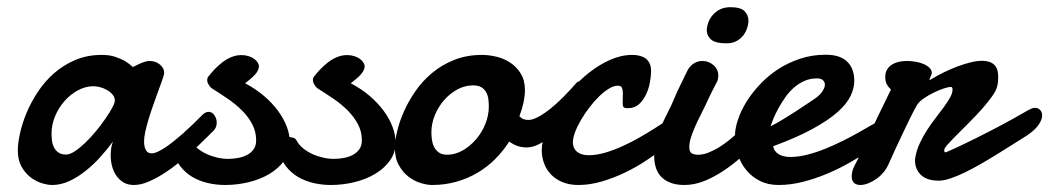

<svg xmlns="http://www.w3.org/2000/svg" viewBox="-20 -510 2962 542"><path d="M244.1 -266.6Q221.2 -266.6 199.7 -254.9Q178.2 -243.2 161.6 -224.1Q145 -205.1 135.3 -181.4Q125.5 -157.7 125.5 -133.8Q125.5 -124 126.7 -113.5Q127.9 -103 132.3 -94.2Q136.7 -85.4 144.8 -79.6Q152.8 -73.7 166.5 -73.7Q177.2 -73.7 191.7 -83.3Q206.1 -92.8 221.4 -107.7Q236.8 -122.6 251.5 -140.4Q266.1 -158.2 277.8 -175.3Q289.6 -192.4 296.9 -206.1Q304.2 -219.7 304.2 -226.1Q304.2 -235.4 297.9 -242.9Q291.5 -250.5 282.2 -255.9Q272.9 -261.2 262.5 -263.9Q252 -266.6 244.1 -266.6ZM582.5 -140.6Q573.7 -132.3 559.1 -117.7Q544.4 -103 525.6 -85.9Q506.8 -68.8 485.6 -51.5Q464.4 -34.2 442.1 -20Q419.9 -5.9 398.4 3.2Q377 12.2 357.9 12.2Q340.8 12.2 328.6 4.9Q316.4 -2.4 308.3 -14.2Q300.3 -25.9 296.4 -40.8Q292.5 -55.7 292.5 -71.3Q292.5 -81.5 293.9 -91.6Q295.4 -101.6 298.8 -110.4Q283.7 -89.8 264.4 -68.1Q245.1 -46.4 222.9 -28.6Q200.7 -10.7 176.5 0.7Q152.3 12.2 127.4 12.2Q114.7 12.2 97.9 7.1Q81.1 2 65.9 -9.8Q50.8 -21.5 40.5 -40Q30.3 -58.6 30.3 -85.4Q30.3 -105.5 36.4 -133.3Q42.5 -161.1 54.9 -191.2Q67.4 -221.2 86.7 -250.5Q106 -279.8 132.3 -303Q158.7 -326.2 192.4 -340.6Q226.1 -355 267.6 -355Q289.1 -355 305.2 -349.6Q321.3 -344.2 332.5 -337.9Q345.2 -330.1 355 -320.8Q363.3 -325.2 372.1 -329.1Q379.4 -332.5 387.5 -335.2Q395.5 -337.9 401.4 -337.9Q419.9 -337.9 431.6 -327.6Q443.4 -317.4 443.4 -305.2Q443.4 -301.8 442.9 -299.8Q440.4 -290.5 435.3 -276.4Q430.2 -262.2 423.8 -244.9Q417.5 -227.5 410.9 -208.7Q404.3 -189.9 398.9 -171.9Q393.6 -153.8 390.1 -137.9Q386.7 -122.1 386.7 -110.8Q386.7 -96.2 391.6 -86.7Q396.5 -77.1 408.2 -77.1Q415.5 -77.1 425.5 -81.8Q435.5 -86.4 447.3 -94.2Q459 -102.1 471.4 -112.1Q483.9 -122.1 495.6 -132.3Q522.9 -156.7 553.7 -188Q561.5 -194.3 568.8 -194.3Q578.6 -194.3 585.2 -184.8Q591.8 -175.3 591.8 -163.6Q591.8 -149.9 582.5 -140.6Z M671.9 -274.9Q701.7 -259.3 725.1 -239.3Q748.5 -219.2 764.9 -197Q781.2 -174.8 789.8 -151.9Q798.3 -128.9 798.3 -106.9Q798.3 -79.1 782.5 -56.9Q766.6 -34.7 741 -19.3Q715.3 -3.9 682.4 4.2Q649.4 12.2 615.7 12.2Q590.3 12.2 566.4 6.6Q542.5 1 522.7 -10.7Q502.9 -22.5 488.8 -40.8Q474.6 -59.1 468.8 -84.5Q467.8 -88.4 467.8 -90.8Q467.8 -104 477.1 -113.5Q486.3 -123 497.6 -123Q502.9 -123 509.5 -121.1Q516.1 -119.1 519.5 -112.3Q525.9 -100.6 537.4 -91.3Q548.8 -82 563 -75.4Q577.1 -68.8 593 -65.2Q608.9 -61.5 624 -61.5Q639.6 -61.5 654.1 -64.5Q668.5 -67.4 679.4 -73.7Q690.4 -80.1 696.8 -89.8Q703.1 -99.6 703.1 -113.8Q703.1 -138.7 691.9 -159.7Q680.7 -180.7 662.8 -198.5Q645 -216.3 622.3 -231.7Q599.6 -247.1 577.1 -261.2Q574.7 -262.7 569.8 -269.8Q564.9 -276.9 564.9 -284.2Q564.9 -290 567.9 -293.5Q575.7 -303.7 585.9 -314.5Q596.2 -325.2 607.9 -334.2Q619.6 -343.3 633.3 -348.9Q647 -354.5 661.6 -354.5Q672.4 -354.5 681.6 -351.6Q690.9 -348.6 697.3 -344Q703.6 -339.4 707.3 -333.7Q710.9 -328.1 710.9 -323.2Q710.9 -316.4 707.5 -310.1Q704.1 -303.7 698.5 -297.9Q692.9 -292 685.8 -286.1Q678.7 -280.3 671.9 -274.9Z M970.2 -274.9Q1000 -259.3 1023.4 -239.3Q1046.9 -219.2 1063.2 -197Q1079.6 -174.8 1088.1 -151.9Q1096.7 -128.9 1096.7 -106.9Q1096.7 -79.1 1080.8 -56.9Q1064.9 -34.7 1039.3 -19.3Q1013.7 -3.9 980.7 4.2Q947.8 12.2 914.1 12.2Q888.7 12.2 864.7 6.6Q840.8 1 821 -10.7Q801.3 -22.5 787.1 -40.8Q772.9 -59.1 767.1 -84.5Q766.1 -88.4 766.1 -90.8Q766.1 -104 775.4 -113.5Q784.7 -123 795.9 -123Q801.3 -123 807.9 -121.1Q814.5 -119.1 817.9 -112.3Q824.2 -100.6 835.7 -91.3Q847.2 -82 861.3 -75.4Q875.5 -68.8 891.4 -65.2Q907.2 -61.5 922.4 -61.5Q938 -61.5 952.4 -64.5Q966.8 -67.4 977.8 -73.7Q988.8 -80.1 995.1 -89.8Q1001.5 -99.6 1001.5 -113.8Q1001.5 -138.7 990.2 -159.7Q979 -180.7 961.2 -198.5Q943.4 -216.3 920.7 -231.7Q897.9 -247.1 875.5 -261.2Q873 -262.7 868.2 -269.8Q863.3 -276.9 863.3 -284.2Q863.3 -290 866.2 -293.5Q874 -303.7 884.3 -314.5Q894.5 -325.2 906.2 -334.2Q918 -343.3 931.6 -348.9Q945.3 -354.5 960 -354.5Q970.7 -354.5 980 -351.6Q989.3 -348.6 995.6 -344Q1002 -339.4 1005.6 -333.7Q1009.3 -328.1 1009.3 -323.2Q1009.3 -316.4 1005.9 -310.1Q1002.4 -303.7 996.8 -297.9Q991.2 -292 984.1 -286.1Q977.1 -280.3 970.2 -274.9Z M1315.4 -269Q1292.5 -269 1271.2 -257.6Q1250 -246.1 1233.6 -227.3Q1217.3 -208.5 1207.5 -184.8Q1197.8 -161.1 1197.8 -136.2Q1197.8 -127 1199.2 -116Q1200.7 -105 1205.3 -95.5Q1210 -85.9 1218.8 -79.6Q1227.5 -73.2 1242.2 -73.2Q1264.6 -73.2 1285.9 -85.2Q1307.1 -97.2 1323.7 -116.5Q1340.3 -135.7 1350.1 -160.2Q1359.9 -184.6 1359.9 -209.5Q1359.9 -219.2 1358.6 -229.7Q1357.4 -240.2 1352.8 -249Q1348.1 -257.8 1339.4 -263.4Q1330.6 -269 1315.4 -269ZM1340.8 -355Q1359.4 -355 1380.6 -350.1Q1401.9 -345.2 1419.9 -333.5Q1438 -321.8 1450 -302.5Q1461.9 -283.2 1461.9 -254.9Q1461.9 -240.2 1458 -221.4Q1454.1 -202.6 1446.3 -182.1Q1451.2 -176.3 1457.5 -173.8Q1463.9 -171.4 1471.2 -171.4Q1481.4 -171.4 1493.9 -177.2Q1506.3 -183.1 1519.5 -192.4Q1532.7 -201.7 1545.9 -213.4Q1559.1 -225.1 1570.8 -236.8Q1582.5 -248.5 1592 -259Q1601.6 -269.5 1607.9 -276.9Q1611.3 -280.3 1616.2 -280.3Q1623 -280.3 1628.4 -273.2Q1633.8 -266.1 1633.8 -253.4Q1633.8 -240.7 1626.2 -224.1Q1618.7 -207.5 1598.1 -189.5Q1586.4 -176.8 1571.3 -160.2Q1556.2 -143.6 1539.1 -128.9Q1522 -114.3 1503.4 -104Q1484.9 -93.8 1466.3 -93.8Q1453.6 -93.8 1441.7 -97.7Q1429.7 -101.6 1417.5 -110.4Q1399.9 -83 1377.4 -60.5Q1355 -38.1 1327.4 -22Q1299.8 -5.9 1267.8 3.2Q1235.8 12.2 1199.7 12.2Q1186 12.2 1168 6.8Q1149.9 1.5 1133.5 -11Q1117.2 -23.4 1106 -43.5Q1094.7 -63.5 1094.7 -92.3Q1094.7 -111.8 1101.1 -139.2Q1107.4 -166.5 1120.4 -195.6Q1133.3 -224.6 1153.1 -253.2Q1172.9 -281.7 1200.2 -304.4Q1227.5 -327.1 1262.7 -341.1Q1297.9 -355 1340.8 -355Z M1817.9 -310.1Q1817.9 -294.9 1814.5 -276.6Q1811 -258.3 1803.2 -242.2Q1795.4 -226.1 1783.2 -215.3Q1771 -204.6 1752.9 -204.6Q1743.2 -204.6 1740.5 -207.5Q1737.8 -210.4 1737.8 -217.8Q1737.8 -222.2 1738 -230.7Q1738.3 -239.3 1738.3 -247.1Q1738.3 -255.9 1735.8 -262Q1733.4 -268.1 1723.6 -268.1Q1712.4 -268.1 1698.5 -259.5Q1684.6 -251 1670.7 -237.3Q1656.7 -223.6 1643.6 -206.3Q1630.4 -189 1619.9 -171.1Q1609.4 -153.3 1603.3 -136.7Q1597.2 -120.1 1597.2 -108.4Q1597.2 -91.3 1609.1 -81.5Q1621.1 -71.8 1641.6 -71.8Q1663.6 -71.8 1688.5 -79.1Q1713.4 -86.4 1738 -97.7Q1762.7 -108.9 1785.6 -122.1Q1808.6 -135.3 1827.4 -147.2Q1846.2 -159.2 1858.9 -167.7Q1871.6 -176.3 1875.5 -178.2Q1883.3 -182.1 1890.1 -182.1Q1896 -182.1 1900.1 -179.4Q1904.3 -176.8 1906.7 -173.1Q1909.2 -169.4 1910.2 -165.3Q1911.1 -161.1 1911.1 -158.2Q1911.1 -153.8 1910.2 -147.7Q1909.2 -141.6 1902.8 -133.8Q1900.4 -130.9 1887 -118.9Q1873.5 -106.9 1852.3 -90.8Q1831.1 -74.7 1803.5 -56.4Q1775.9 -38.1 1744.4 -22.9Q1712.9 -7.8 1679.2 2.2Q1645.5 12.2 1612.8 12.2Q1587.9 12.2 1568.6 4.4Q1549.3 -3.4 1536.1 -16.8Q1522.9 -30.3 1516.1 -48.3Q1509.3 -66.4 1509.3 -86.4Q1509.3 -108.4 1519.5 -137Q1529.8 -165.5 1547.9 -195.3Q1565.9 -225.1 1590.3 -253.9Q1614.7 -282.7 1643.3 -305.2Q1671.9 -327.6 1702.9 -341.3Q1733.9 -355 1765.6 -355Q1776.4 -355 1785.9 -352.5Q1795.4 -350.1 1802.5 -345Q1809.6 -339.8 1813.7 -331.1Q1817.9 -322.3 1817.9 -310.1Z M1975.1 -422.4Q1975.1 -433.6 1979.2 -445.6Q1983.4 -457.5 1991.7 -467.3Q2000 -477.1 2012.5 -483.4Q2024.9 -489.7 2042 -489.7Q2070.3 -489.7 2081.5 -478.8Q2092.8 -467.8 2092.8 -451.2Q2092.8 -441.9 2089.1 -430.7Q2085.4 -419.4 2078.1 -409.9Q2070.8 -400.4 2059.1 -394Q2047.4 -387.7 2031.2 -387.7Q2001 -387.7 1988.8 -397.2Q1976.6 -406.7 1975.1 -422.4ZM1921.4 -312.5Q1929.7 -326.2 1940.4 -332Q1951.2 -337.9 1962.4 -337.9Q1981 -337.9 1994.4 -325.9Q2007.8 -314 2007.8 -295.4Q2007.3 -291 2006.6 -286.6Q2005.9 -282.2 2003.4 -277.8Q1996.6 -265.1 1992.2 -256.3Q1987.8 -247.6 1984.1 -240Q1980.5 -232.4 1977.1 -225.1Q1973.6 -217.8 1968.8 -207.5Q1962.9 -195.3 1955.6 -180.9Q1948.2 -166.5 1941.7 -151.4Q1935.1 -136.2 1930.4 -121.6Q1925.8 -106.9 1925.8 -94.7Q1925.8 -81.5 1932.4 -77.4Q1939 -73.2 1951.2 -73.2Q1964.8 -73.2 1979.7 -79.1Q1994.6 -85 2009.8 -94.2Q2024.9 -103.5 2039.6 -115.5Q2054.2 -127.4 2067.1 -139.6Q2080.1 -151.9 2091.1 -163.1Q2102.1 -174.3 2109.4 -183.1Q2119.1 -192.4 2128.9 -192.4Q2137.7 -192.4 2143.3 -184.6Q2148.9 -176.8 2148.9 -164.6Q2148.9 -153.3 2143.3 -140.6Q2137.7 -127.9 2125 -116.7Q2100.1 -91.3 2074.2 -68.1Q2048.3 -44.9 2021.2 -27.1Q1994.1 -9.3 1966.8 1.5Q1939.5 12.2 1911.6 12.2Q1872.1 12.2 1849.4 -8.1Q1826.7 -28.3 1826.7 -71.3Q1826.7 -93.8 1833 -115.2Q1839.4 -136.7 1848.1 -157Q1856.9 -177.2 1866.7 -196Q1876.5 -214.8 1883.3 -231.9Q1885.7 -238.3 1891.8 -251.5Q1897.9 -264.6 1904.8 -278.3Q1912.6 -294.4 1921.4 -312.5Z M2293.5 -288.1Q2291 -288.6 2289.1 -288.6Q2287.1 -288.6 2284.7 -288.6Q2266.1 -288.6 2250 -281.2Q2233.9 -273.9 2220.5 -262Q2207 -250 2196.5 -234.9Q2186 -219.7 2177.7 -204.8Q2169.4 -189.9 2163.8 -176.3Q2158.2 -162.6 2155.3 -153.3Q2172.4 -162.1 2190.7 -173.3Q2209 -184.6 2225.1 -194.8Q2241.2 -205.1 2253.2 -213.4Q2265.1 -221.7 2270 -224.6Q2292 -238.3 2300.3 -250.2Q2308.6 -262.2 2308.6 -271Q2308.6 -278.3 2304 -282.7Q2299.3 -287.1 2293.5 -288.1ZM2311 -355.5Q2351.6 -355.5 2371.6 -335.9Q2391.6 -316.4 2391.6 -281.7Q2391.6 -261.2 2380.9 -238.8Q2370.1 -216.3 2343.8 -193.1Q2317.4 -169.9 2273.2 -145.8Q2229 -121.6 2162.6 -97.2Q2165 -83 2177.7 -75Q2190.4 -66.9 2211.4 -66.9Q2233.9 -66.9 2259.5 -73.5Q2285.2 -80.1 2310.3 -90.3Q2335.4 -100.6 2359.4 -112.5Q2383.3 -124.5 2402.6 -135.3Q2421.9 -146 2434.8 -153.8Q2447.8 -161.6 2452.1 -163.6Q2456.5 -166.5 2460.2 -167Q2463.9 -167.5 2466.8 -167.5Q2472.7 -167.5 2476.6 -164.8Q2480.5 -162.1 2483.2 -158.4Q2485.8 -154.8 2486.8 -150.6Q2487.8 -146.5 2487.8 -143.6Q2487.8 -139.2 2486.8 -133.1Q2485.8 -127 2479.5 -119.1Q2477.1 -116.7 2463.1 -106Q2449.2 -95.2 2427.2 -80.6Q2405.3 -65.9 2376.2 -49.6Q2347.2 -33.2 2314.7 -19.5Q2282.2 -5.9 2247.1 3.2Q2211.9 12.2 2177.7 12.2Q2148.4 12.2 2125.7 1Q2103 -10.3 2087.2 -29.3Q2071.3 -48.3 2063 -73.2Q2054.7 -98.1 2054.7 -125.5Q2054.7 -146.5 2063 -171.6Q2071.3 -196.8 2086.9 -222.2Q2102.5 -247.6 2125.2 -271.7Q2147.9 -295.9 2176.3 -314.5Q2204.6 -333 2238.5 -344.2Q2272.5 -355.5 2311 -355.5Z M2606 -284.7Q2625 -296.4 2645.3 -306.2Q2665.5 -315.9 2684.6 -323Q2703.6 -330.1 2720.9 -334.2Q2738.3 -338.4 2752 -338.4Q2773.9 -338.4 2785.9 -327.9Q2797.9 -317.4 2797.9 -292.5Q2797.9 -287.1 2797.4 -281Q2796.9 -274.9 2795.4 -268.1Q2793 -255.4 2780.8 -238.3Q2768.6 -221.2 2752.2 -202.6Q2735.8 -184.1 2717 -165.3Q2698.2 -146.5 2682.4 -130.6Q2666.5 -114.7 2656 -103Q2645.5 -91.3 2645.5 -86.9Q2645.5 -83 2646 -81.5Q2646.5 -80.1 2650.4 -80.1Q2676.8 -91.3 2709.2 -107.2Q2741.7 -123 2773.9 -139.6Q2806.2 -156.2 2835 -172.1Q2863.8 -188 2883.8 -199.7Q2888.2 -202.1 2892.8 -203.9Q2897.5 -205.6 2901.4 -205.6Q2910.2 -205.6 2916 -199.7Q2921.9 -193.8 2921.9 -184.1Q2921.9 -172.9 2912.4 -158.4Q2902.8 -144 2880.4 -128.4Q2863.3 -117.7 2842 -104.2Q2820.8 -90.8 2797.6 -76.4Q2774.4 -62 2750.7 -48.3Q2727.1 -34.7 2705.1 -23.9Q2683.1 -13.2 2663.8 -6.6Q2644.5 0 2630.4 0Q2596.7 0 2579.8 -16.1Q2563 -32.2 2563 -57.6Q2563 -61.5 2563.5 -63.5Q2566.9 -85 2576.2 -105Q2585.4 -125 2597.2 -143.1Q2608.9 -161.1 2621.6 -177.5Q2634.3 -193.8 2644.8 -208.3Q2655.3 -222.7 2662.1 -234.9Q2668.9 -247.1 2668.9 -257.3Q2668.9 -259.8 2668 -262.2Q2667 -264.6 2663.6 -264.6Q2657.7 -264.6 2644.3 -260.3Q2630.9 -255.9 2615.7 -248.5Q2600.6 -241.2 2586.9 -231.7Q2573.2 -222.2 2567.4 -211.4Q2559.6 -197.8 2549.3 -176.8Q2539.1 -155.8 2528.1 -132.8Q2517.1 -109.9 2506.8 -87.4Q2496.6 -64.9 2489.3 -48.8Q2483.4 -34.7 2473.9 -23.4Q2464.4 -12.2 2453.1 -4.4Q2441.9 3.4 2430.2 7.8Q2418.5 12.2 2408.7 12.2Q2397.5 12.2 2390.9 6.3Q2384.3 0.5 2384.3 -12.7Q2384.3 -18.1 2386 -26.1Q2387.7 -34.2 2393.1 -43.9Q2401.9 -60.5 2410.9 -80.1Q2419.9 -99.6 2431.6 -124.8Q2443.4 -149.9 2458.7 -182.4Q2474.1 -214.8 2495.1 -257.3Q2488.3 -263.2 2483.6 -271.7Q2479 -280.3 2479 -293Q2479 -304.7 2483.9 -313.2Q2488.8 -321.8 2497.1 -327.1Q2505.4 -332.5 2516.4 -335.2Q2527.3 -337.9 2539.6 -337.9Q2552.2 -337.9 2564.9 -335.7Q2577.6 -333.5 2587.6 -329.1Q2597.7 -324.7 2604 -318.4Q2610.4 -312 2610.4 -303.7Q2610.4 -302.2 2609.4 -299.8Q2608.4 -297.4 2607.2 -294.4Q2606 -291.5 2605 -289.1Q2604 -286.6 2604 -285.2Q2604 -284.2 2604.5 -284.2H2605Z"/></svg>

Font: Damion
Style: Regular
Weight: 400
Foundry: vernon adams
Version: Version 1.000